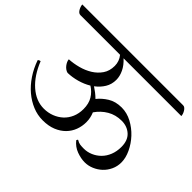

<svg xmlns="http://www.w3.org/2000/svg" viewBox="-175 -960 1208 1208"><g transform="rotate(45 429.5 -356.0)"><path d="M503 -196Q503 -160 490.5 -126.5Q478 -93 452.5 -67Q427 -41 389 -25.5Q351 -10 300 -10Q253 -10 209.5 -28Q166 -46 128 -78Q90 -110 59.5 -155.5Q29 -201 10 -256Q18 -264 28 -264Q65 -171 124.5 -119Q184 -67 253 -67Q290 -67 322.5 -79.5Q355 -92 379.5 -114.5Q404 -137 418 -169.5Q432 -202 432 -242Q432 -290 412 -323Q392 -356 358 -377Q323 -356 281.5 -344.5Q240 -333 200 -332Q190 -334 180 -341Q170 -348 162.5 -357.5Q155 -367 150 -378Q145 -389 145 -398Q184 -400 225.5 -411Q267 -422 301 -443Q335 -464 357 -496Q379 -528 379 -573Q379 -614 353 -646H0Q-9 -646 -16 -652Q-23 -658 -28 -667Q-33 -676 -36 -685.5Q-39 -695 -39 -702H858Q867 -702 874 -696Q881 -690 886.5 -681Q892 -672 895 -662.5Q898 -653 898 -646H384Q416 -617 432 -583.5Q448 -550 448 -518Q448 -478 428.5 -446Q409 -414 377 -390Q394 -379 410 -366.5Q426 -354 440 -340Q464 -371 502.5 -395Q541 -419 595 -419Q642 -419 686 -395.5Q730 -372 763.5 -336Q797 -300 817.5 -256.5Q838 -213 838 -173Q838 -138 824 -108Q810 -78 787 -56.5Q764 -35 734.5 -22.5Q705 -10 674 -10Q640 -10 602 -24Q564 -38 538 -71Q538 -73 540 -76.5Q542 -80 545 -81Q561 -71 575 -69Q589 -67 609 -67Q640 -67 669 -79.5Q698 -92 720.5 -114.5Q743 -137 756 -169.5Q769 -202 769 -242Q769 -300 736 -330Q703 -360 654 -360Q601 -360 559 -335.5Q517 -311 488 -269Q503 -234 503 -196Z"/></g></svg>

Font: Gotu
Style: Regular
Weight: 400
Designer: Sarang Kulkarni & Kailash Malviya
Foundry: Ek Type
Version: Version 2.320;hotconv 1.0.109;makeotfexe 2.5.65596; ttfautoh